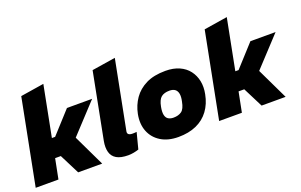

<svg xmlns="http://www.w3.org/2000/svg" viewBox="-91 -1158 2439 1555"><g transform="rotate(-20 1128.5 -380.5)"><path d="M0 0 144 -738 346 -770 261 -334H289L459 -521H676L352 -172H230L196 0ZM366 0 274 -182 411 -338 573 0Z M887 -7Q867 0 842.5 4.5Q818 9 796 9Q732 9 696 -12Q660 -33 649 -73Q638 -113 648 -167L759 -738L962 -770L847 -180Q843 -162 853.5 -153Q864 -144 887 -144Q896 -144 905 -144.5Q914 -145 923 -146Z M1229 9Q1139 9 1078 -29Q1017 -67 991.5 -132Q966 -197 982 -279Q996 -350 1035.5 -407Q1075 -464 1142.5 -497.5Q1210 -531 1310 -531Q1378 -531 1428.5 -508.5Q1479 -486 1509.5 -446Q1540 -406 1550.5 -354.5Q1561 -303 1549 -243Q1534 -164 1492 -107Q1450 -50 1383.5 -20.5Q1317 9 1229 9ZM1244 -152Q1287 -152 1314 -171.5Q1341 -191 1352 -251Q1361 -291 1356 -317Q1351 -343 1333.5 -356Q1316 -369 1286 -369Q1241 -369 1215 -348.5Q1189 -328 1178 -269Q1170 -227 1175.5 -201Q1181 -175 1199 -163.5Q1217 -152 1244 -152Z M1581 0 1725 -738 1927 -770 1842 -334H1870L2040 -521H2257L1933 -172H1811L1777 0ZM1947 0 1855 -182 1992 -338 2154 0Z"/></g></svg>

Font: REM ExtraBold
Style: Italic
Weight: 800
Italic angle: -11°
Designer: Octavio Pardo
Foundry: Ashler Design
Version: Version 1.005;gftools[0.9.28]